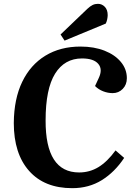

<svg xmlns="http://www.w3.org/2000/svg" viewBox="-20 -968 701 1002"><path d="M495 -560Q517 -606 493 -634.5Q469 -663 408 -663Q317 -663 267.5 -583.5Q218 -504 218 -340Q217 -68 393 -68Q448 -68 494 -96Q540 -124 583 -183L628 -144Q579 -70 511.5 -28Q444 14 357 14Q212 14 132 -76Q52 -166 52 -326Q53 -452 96 -541Q139 -630 217 -677.5Q295 -725 400 -725Q471 -725 525.5 -703.5Q580 -682 611 -644.5Q642 -607 642 -560Q642 -526 620.5 -504Q599 -482 568 -482Q543 -482 518.5 -491.5Q494 -501 476 -519ZM436 -922Q451 -936 463.5 -942Q476 -948 491 -948Q512 -948 527 -932.5Q542 -917 542 -889Q542 -880 539.5 -867.5Q537 -855 532 -845L317 -756L296 -788Z"/></svg>

Font: Literata 36pt
Style: Bold Italic
Weight: 700
Italic angle: -2°
Designer: Latin by Veronika Burian and Jose Scaglione. Greek by Irene Vlachou. Cyrillic by Vera Evstafieva
Foundry: TypeTogether
Version: Version 3.002